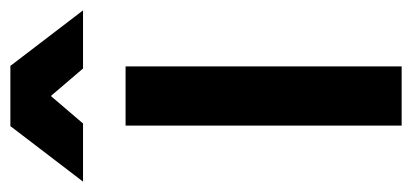

<svg xmlns="http://www.w3.org/2000/svg" viewBox="-256 -562 794 370"><g transform="rotate(-90 141.0 -377.0)"><path d="M84 -532V0H198V-532ZM306 -614 199 -754H83L-24 -614H88L141 -676L194 -614Z"/></g></svg>

Font: Argentum Sans
Style: Regular
Weight: 400
Designer: Julieta Ulanovsky
Foundry: Julieta Ulanovsky
Version: Version 5.001;March 29, 2019;FontCreator 11.5.0.2425 64-bit